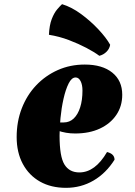

<svg xmlns="http://www.w3.org/2000/svg" viewBox="-20 -887 647 922"><path d="M297 15Q225 15 172 -15Q119 -45 89.5 -100Q60 -155 60 -229Q60 -303 84.5 -366.5Q109 -430 153.5 -477Q198 -524 257.5 -550.5Q317 -577 387 -577Q471 -577 519 -538.5Q567 -500 567 -432Q567 -377 538.5 -335Q510 -293 459.5 -269.5Q409 -246 341 -246Q318 -246 297.5 -249.5Q277 -253 257 -260L260 -299H286Q314 -299 334 -318Q354 -337 365 -371.5Q376 -406 376 -452Q376 -480 367 -497.5Q358 -515 343 -515Q324 -515 309.5 -486Q295 -457 285 -412.5Q275 -368 270.5 -320.5Q266 -273 266 -236Q266 -135 289.5 -97Q313 -59 361 -59Q437 -59 494 -157Q530 -148 530 -120Q489 -55 429 -20Q369 15 297 15ZM509 -672Q506 -653 491.5 -638.5Q477 -624 457 -619Q433 -637 395 -657Q357 -677 311 -694.5Q265 -712 215 -720Q217 -766 228.5 -795.5Q240 -825 254.5 -842Q269 -859 278 -867Q324 -853 369.5 -819.5Q415 -786 452.5 -746Q490 -706 509 -672Z"/></svg>

Font: Merienda Black
Style: Regular
Weight: 900
Designer: Eduardo Rodriguez Tunni
Foundry: Eduardo Rodriguez Tunni
Version: Version 2.001